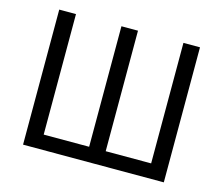

<svg xmlns="http://www.w3.org/2000/svg" viewBox="-103 -871 1172 1008"><g transform="rotate(15 483.0 -367.0)"><path d="M100 0H865V-734H775V-79H528V-734H438V-79H191V-734H100Z"/></g></svg>

Font: Microsoft YaHei
Style: Regular
Weight: 400
Designer: Ryoko NISHIZUKA 西塚涼子 (kana, bopomofo & ideographs); Paul D. Hunt (Latin, Greek & Cyrillic); Sandoll Communications 산돌커뮤니
Foundry: Adobe
Version: Version 2.001;hotconv 1.0.111;makeotfexe 2.5.65597